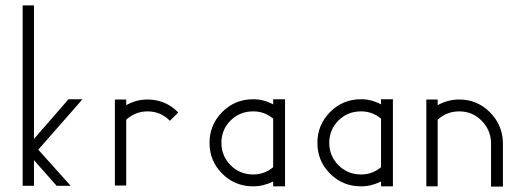

<svg xmlns="http://www.w3.org/2000/svg" viewBox="-20 -693 1949 712"><path d="M64 -673H106V-178L234 -325H286L122 -138L242 -4H190L106 -99V-4H64Z M406 -324H448V-303Q485 -324 527 -324Q594 -324 641 -276L610 -245Q576 -280 527 -280Q482 -280 448 -249V-5H406Z M919 -325Q957 -325 993 -306V-325H1037V-2H993V-20Q957 -2 919 -2Q851 -2 804 -49Q757 -96 757 -163Q757 -230 804 -277.5Q851 -325 919 -325ZM919 -280Q869 -280 835 -246Q801 -212 801 -163.5Q801 -115 835 -80.5Q869 -46 919 -46Q961 -46 993 -73V-253Q961 -280 919 -280Z M1319 -325Q1357 -325 1393 -306V-325H1437V-2H1393V-20Q1357 -2 1319 -2Q1251 -2 1204 -49Q1157 -96 1157 -163Q1157 -230 1204 -277.5Q1251 -325 1319 -325ZM1319 -280Q1269 -280 1235 -246Q1201 -212 1201 -163.5Q1201 -115 1235 -80.5Q1269 -46 1319 -46Q1361 -46 1393 -73V-253Q1361 -280 1319 -280Z M1561 -324H1603V-303Q1641 -324 1683 -324Q1749 -324 1796 -277.5Q1843 -231 1845 -165V-163V-1H1801V-163V-165Q1799 -213 1765 -246.5Q1731 -280 1683 -280Q1637 -280 1603 -249V-2H1561Z"/></svg>

Font: HiLo-Deco
Style: Deco
Weight: 500
Version: Version 001.000